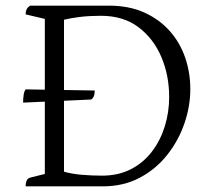

<svg xmlns="http://www.w3.org/2000/svg" viewBox="-20 -661 755 681"><path d="M71 0Q71 -27 87 -31L139 -44V-594L71 -610Q71 -633 88 -641H365Q438 -641 492 -616.5Q546 -592 582.5 -550.5Q619 -509 637 -456Q655 -403 655 -345Q655 -284 634 -223Q613 -162 573 -111.5Q533 -61 475.5 -30.5Q418 0 344 0ZM342 -38Q400 -38 444.5 -61Q489 -84 519 -123.5Q549 -163 564.5 -213Q580 -263 580 -317Q580 -394 552 -459.5Q524 -525 470.5 -565Q417 -605 338 -605Q297 -605 264 -601Q231 -597 207 -591V-52Q235 -44 270.5 -41Q306 -38 342 -38ZM62 -297Q62 -312 64 -325Q66 -338 71 -344L316 -340Q316 -315 303 -308Z"/></svg>

Font: Petrona Light
Style: Regular
Weight: 300
Designer: Ringo R. Seeber
Foundry: Ringo R. Seeber
Version: Version 2.001; ttfautohint (v1.8.3)